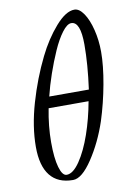

<svg xmlns="http://www.w3.org/2000/svg" viewBox="-84 -778 590 846"><g transform="rotate(-10 211.0 -355.0)"><path d="M173.8 14.2Q106 14.2 71.5 -29.3Q37.1 -72.8 37.1 -157.2Q37.1 -248 67.1 -351.6Q97.2 -455.1 142.1 -545.9Q177.2 -617.2 223.9 -670.7Q270.5 -724.1 309.1 -724.1Q330.6 -724.1 350.1 -695.6Q369.6 -667 381.3 -619.9Q393.1 -572.8 393.1 -521Q393.1 -459 378.2 -377.2Q363.3 -295.4 338.9 -219.2Q308.6 -128.9 261 -57.4Q213.4 14.2 173.8 14.2ZM133.8 -366.2H311Q326.2 -476.6 326.2 -564.9Q326.2 -668 285.2 -668Q266.6 -668 243.9 -637.7Q221.2 -607.4 200.7 -561Q180.2 -514.6 162.6 -463.6Q145 -412.6 133.8 -366.2ZM149.9 -13.2Q178.7 -13.2 209.2 -58.1Q239.7 -103 263.4 -171.4Q287.1 -239.7 300.8 -315.9H122.1Q106.9 -238.3 106.9 -166Q106.9 -94.7 118.7 -54Q130.4 -13.2 149.9 -13.2Z"/></g></svg>

Font: Junicode SmCond Light
Style: Italic
Weight: 300
Width: 4
Italic angle: -11°
Designer: Peter S. Baker
Version: Version 2.206